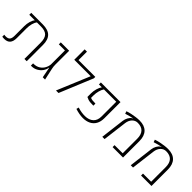

<svg xmlns="http://www.w3.org/2000/svg" viewBox="185 -1829 2917 2917"><g transform="rotate(45 1643.5 -371.0)"><path d="M303.2 -568.4Q417 -568.4 471.4 -514.6Q525.9 -460.9 525.9 -349.1V0H476.6V-349.1Q476.6 -443.4 436.3 -484.9Q396 -526.4 304.2 -526.4H218.8Q197.3 -500.5 184.1 -453.1Q170.9 -405.8 170.9 -352.5V-141.1Q170.9 -68.4 139.2 -33Q107.4 2.4 44.4 2.4Q33.2 2.4 22.5 1.5Q11.7 0.5 0 -1V-43.5Q9.3 -42 18.1 -41.3Q26.9 -40.5 34.7 -40.5Q83 -40.5 102.8 -65.2Q122.6 -89.8 122.6 -143.1V-350.1Q122.6 -402.3 136.5 -450.9Q150.4 -499.5 173.3 -526.4H54.7V-568.4Z M630.9 2.4Q627.9 2.4 624.5 2.2Q621.1 2 617.7 1.5V-45.9Q622.1 -45.4 626.5 -45.2Q630.9 -44.9 634.3 -45.4Q690.4 -47.9 730.2 -73Q770 -98.1 793 -138.2Q815.9 -178.2 820.8 -225.1V-526.4H689.5V-568.4H869.6V-271Q869.6 -227.5 878.9 -187.5L919.9 0H870.6L837.9 -169.4H834Q829.1 -126 801.3 -86.7Q773.4 -47.4 729.2 -22.5Q685.1 2.4 630.9 2.4Z M1021 -526.4V-750H1070.3V-568.4H1409.2V-526.4ZM1431.2 -538.1 1209 0H1154.8L1392.1 -568.4H1431.2Z M1737.8 7.8Q1700.7 7.8 1658.4 0.2Q1616.2 -7.3 1572.3 -21.5L1582 -61Q1625 -47.4 1665.3 -41.3Q1705.6 -35.2 1738.8 -35.6Q1825.7 -36.6 1874.5 -81.3Q1923.3 -126 1923.3 -208.5V-526.4H1658.2Q1637.2 -496.6 1624 -448Q1610.8 -399.4 1610.8 -350.1V-297.9Q1629.4 -289.1 1652.1 -286.1Q1674.8 -283.2 1719.2 -283.2V-238.3Q1679.7 -238.3 1652.8 -240.7Q1626 -243.2 1605.2 -249.8Q1584.5 -256.3 1562 -268.1L1561.5 -343.3Q1561.5 -394 1575.7 -444.1Q1589.8 -494.1 1613.3 -526.4H1550.8V-568.4H1972.7V-222.2Q1972.7 -146.5 1943.4 -95.2Q1914.1 -43.9 1861.6 -18.1Q1809.1 7.8 1737.8 7.8Z M2149.9 0 2197.8 -389.6Q2203.1 -431.2 2222.7 -466.6Q2242.2 -502 2269 -519.5Q2272.5 -521.5 2276.4 -523.2Q2280.3 -524.9 2283.7 -526.4L2282.7 -528.8Q2256.8 -524.4 2223.4 -515.9Q2189.9 -507.3 2147.9 -493.7L2134.3 -533.7Q2171.4 -546.9 2214.1 -556.2Q2256.8 -565.4 2299.3 -570.8Q2341.8 -576.2 2377.4 -576.2Q2482.4 -576.2 2538.8 -518.8Q2595.2 -461.4 2595.2 -350.1V0H2371.1V-42H2545.9V-353.5Q2545.9 -442.4 2503.9 -487.1Q2461.9 -531.7 2381.3 -531.7Q2329.1 -531.7 2292.5 -493.4Q2255.9 -455.1 2247.6 -391.1L2198.7 0Z M2761.2 0 2809.1 -389.6Q2814.5 -431.2 2834 -466.6Q2853.5 -502 2880.4 -519.5Q2883.8 -521.5 2887.7 -523.2Q2891.6 -524.9 2895 -526.4L2894 -528.8Q2868.2 -524.4 2834.7 -515.9Q2801.3 -507.3 2759.3 -493.7L2745.6 -533.7Q2782.7 -546.9 2825.4 -556.2Q2868.2 -565.4 2910.6 -570.8Q2953.1 -576.2 2988.8 -576.2Q3093.8 -576.2 3150.1 -518.8Q3206.5 -461.4 3206.5 -350.1V0H2982.4V-42H3157.2V-353.5Q3157.2 -442.4 3115.2 -487.1Q3073.2 -531.7 2992.7 -531.7Q2940.4 -531.7 2903.8 -493.4Q2867.2 -455.1 2858.9 -391.1L2810.1 0Z"/></g></svg>

Font: Heebo ExtraLight
Style: Regular
Weight: 250
Designer: Oded Ezer
Foundry: Ezer Type House
Version: Version 3.100